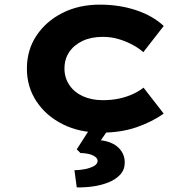

<svg xmlns="http://www.w3.org/2000/svg" viewBox="-20 -562 810 828"><path d="M417 10Q323 10 251 -26Q179 -62 137.5 -124.5Q96 -187 96 -266Q96 -346 137 -408Q178 -470 249 -506Q320 -542 410 -542Q495 -542 567 -518Q639 -494 686 -450L598 -337Q578 -355 549.5 -370Q521 -385 489.5 -394Q458 -403 423 -403Q373 -403 336 -385.5Q299 -368 278.5 -337.5Q258 -307 258 -266Q258 -227 279 -195.5Q300 -164 337.5 -147Q375 -130 423 -130Q464 -130 496.5 -137.5Q529 -145 554.5 -157Q580 -169 599 -184L686 -72Q635 -36 568 -13Q501 10 417 10ZM311 246 301 172Q323 172 346 167.5Q369 163 385 154Q401 145 401 132Q401 121 389 113Q377 105 360.5 101.5Q344 98 327 98L311 82L379 -24H461L415 43Q464 49 491 75Q518 101 518 139Q518 170 498.5 191Q479 212 448 224.5Q417 237 380.5 242Q344 247 311 246Z"/></svg>

Font: Lexend Mega
Style: Bold
Weight: 700
Version: Version 1.007